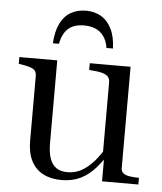

<svg xmlns="http://www.w3.org/2000/svg" viewBox="-54 -796 719 853"><g transform="rotate(5 306.0 -369.5)"><path d="M295 -749Q258 -749 228.5 -732.5Q199 -716 181.5 -681Q164 -646 161 -592H188Q194 -623 207 -643Q220 -663 241 -673Q262 -683 292 -683Q323 -683 345 -673Q367 -663 381 -643Q395 -623 400 -592H429Q427 -646 409 -681Q391 -716 362 -732.5Q333 -749 295 -749ZM187 -518V-151Q187 -106 197 -79Q207 -52 226.5 -39.5Q246 -27 275 -27Q309 -27 338 -43Q367 -59 393.5 -89.5Q420 -120 444 -163L460 -139Q432 -93 402.5 -59.5Q373 -26 336.5 -8Q300 10 251 10Q204 10 169.5 -8Q135 -26 116.5 -62Q98 -98 98 -151V-441Q98 -463 82.5 -471.5Q67 -480 30 -486L18 -488V-518ZM514 -518V-66Q514 -52 523.5 -44Q533 -36 550.5 -33Q568 -30 591 -30H594V0H432V-101L425 -113V-441Q425 -463 408 -473Q391 -483 354 -486L332 -488V-518Z"/></g></svg>

Font: Roboto Serif 144pt
Style: Regular
Weight: 400
Version: Version 1.008